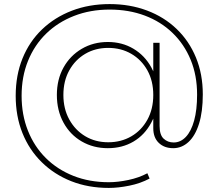

<svg xmlns="http://www.w3.org/2000/svg" viewBox="-20 -724 1072 942"><path d="M514 198Q413 198 329.5 165Q246 132 184.5 71.5Q123 11 90 -71.5Q57 -154 57 -254Q57 -355 90.5 -437.5Q124 -520 186 -579.5Q248 -639 332.5 -671.5Q417 -704 518 -704Q617 -704 701 -672.5Q785 -641 846.5 -582Q908 -523 941.5 -441.5Q975 -360 975 -261Q975 -176 956.5 -117Q938 -58 905 -27.5Q872 3 830 3Q786 3 759 -23Q732 -49 732 -95V-142Q727 -132 722 -122Q690 -62 635 -29.5Q580 3 509 3Q438 3 381 -30Q324 -63 291.5 -122.5Q259 -182 259 -258Q259 -334 291.5 -392.5Q324 -451 381 -484.5Q438 -518 509 -518Q579 -518 634.5 -485Q690 -452 722 -394Q727 -384 732 -374V-514H763V-106Q763 -62 783 -43.5Q803 -25 832 -25Q866 -25 892 -52.5Q918 -80 932.5 -132.5Q947 -185 947 -260Q947 -354 915.5 -430.5Q884 -507 826.5 -562.5Q769 -618 690.5 -647.5Q612 -677 518 -677Q423 -677 343.5 -646Q264 -615 206.5 -559Q149 -503 117.5 -425.5Q86 -348 86 -254Q86 -161 117 -83Q148 -5 205 51.5Q262 108 340.5 139Q419 170 514 170Q558 170 610 159Q662 148 703 126L714 152Q669 176 614.5 187Q560 198 514 198ZM511 -26Q574 -26 624 -55Q674 -84 703 -136.5Q732 -189 732 -258Q732 -327 703 -379Q674 -431 624 -460Q574 -489 511 -489Q448 -489 398.5 -460Q349 -431 320 -379Q291 -327 291 -258Q291 -190 320 -137.5Q349 -85 398.5 -55.5Q448 -26 511 -26Z"/></svg>

Font: Montserrat Thin ExtraLight
Style: Regular
Weight: 250
Version: Version 9.000